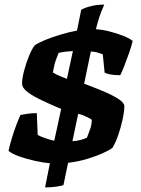

<svg xmlns="http://www.w3.org/2000/svg" viewBox="-20 -700 614 835"><path d="M197 10Q171 8 134 0Q97 -8 64.5 -19.5Q32 -31 17 -44Q23 -71 32 -100.5Q41 -130 51 -156.5Q61 -183 69 -200Q80 -202 98.5 -205Q117 -208 140 -208L144 -113Q157 -106 177 -99Q197 -92 216 -88L246 -226Q187 -251 149 -270Q111 -289 93.5 -305Q76 -321 76 -335Q76 -359 84.5 -391.5Q93 -424 105.5 -455Q118 -486 131 -503Q147 -514 177.5 -526.5Q208 -539 245 -550Q282 -561 315 -567L333 -657Q345 -665 372.5 -672.5Q400 -680 433 -680Q431 -673 425.5 -661Q420 -649 413 -628.5Q406 -608 397 -573Q426 -571 457.5 -563Q489 -555 516.5 -544Q544 -533 557 -522Q552 -500 541.5 -470Q531 -440 520.5 -413Q510 -386 503 -373Q475 -373 458.5 -376.5Q442 -380 435 -384L427 -464Q417 -468 404.5 -471.5Q392 -475 375 -476L346 -336Q386 -321 426 -304.5Q466 -288 493 -271Q520 -254 521 -238Q520 -211 512.5 -177.5Q505 -144 494 -112Q483 -80 469 -57Q458 -48 428.5 -34.5Q399 -21 359.5 -9Q320 3 276 8L256 105Q249 108 226.5 111.5Q204 115 176 115ZM295 -86Q315 -87 331 -91.5Q347 -96 358 -101Q366 -121 372.5 -139.5Q379 -158 379 -179Q378 -181 367.5 -186.5Q357 -192 344 -197.5Q331 -203 320 -205ZM297 -478Q279 -477 263 -475Q247 -473 235 -470Q229 -455 224 -441.5Q219 -428 216 -414.5Q213 -401 210 -385Q214 -382 224.5 -376.5Q235 -371 271 -357Z"/></svg>

Font: Texturina 12pt Black
Style: Italic
Weight: 900
Italic angle: -11°
Designer: Guillermo Torres Carreño
Foundry: Omnibus-Type
Version: Version 1.002